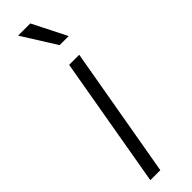

<svg xmlns="http://www.w3.org/2000/svg" viewBox="-261 -737 730 730"><g transform="rotate(-45 104.5 -372.0)"><path d="M77.6 0H23.9L115.7 -528.3H169.9ZM191.9 -606.9H143.1L57.1 -744.1H122.6Z"/></g></svg>

Font: TypoPRO Roboto
Style: Italic
Weight: 300
Italic angle: -12°
Designer: Google
Version: Version 2.136; 2016